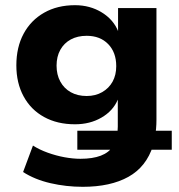

<svg xmlns="http://www.w3.org/2000/svg" viewBox="-20 -529 691 740"><path d="M299 191Q235 191 174.5 177Q114 163 69 134L107 32Q132 48 164 59.5Q196 71 228.5 77Q261 83 290 83Q337 83 368.5 71Q400 59 416 34L426 48H278V-25H447L430 -3Q432 -12 433 -21Q434 -30 434 -41V-145Q416 -102 371.5 -76Q327 -50 269 -50Q201 -50 150 -78Q99 -106 71 -157.5Q43 -209 43 -277Q43 -347 71 -399Q99 -451 150 -480Q201 -509 269 -509Q327 -509 372.5 -481Q418 -453 436 -407L435 -406V-498H583V-67Q583 -49 581.5 -33Q580 -17 577 -2L568 -25H642V48H550L570 32Q544 114 475 152.5Q406 191 299 191ZM314 -159Q348 -159 374 -174Q400 -189 414 -214.5Q428 -240 428 -274Q428 -327 397 -359Q366 -391 314 -391Q279 -391 253 -377Q227 -363 212.5 -337Q198 -311 198 -276Q198 -241 212.5 -214.5Q227 -188 253 -173.5Q279 -159 314 -159Z"/></svg>

Font: Nunito Sans 9pt ExtraBold
Style: Regular
Weight: 800
Version: Version 3.101;gftools[0.9.27]